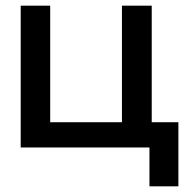

<svg xmlns="http://www.w3.org/2000/svg" viewBox="-20 -520 683 677"><path d="M53 -500V0H507V137H609V-89H515V-500H410V-89H157V-500Z"/></svg>

Font: LT Wave Text Medium
Style: Regular
Weight: 500
Designer: Daniel Lyons
Version: Version 2.5 (Glyphs App)